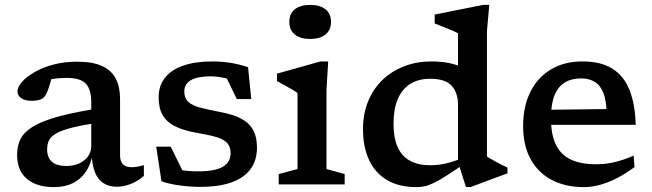

<svg xmlns="http://www.w3.org/2000/svg" viewBox="-20 -755 2668 786"><path d="M403 -314.5 390.5 -254Q319.5 -243.5 276.5 -232.8Q233.5 -222 211 -209.2Q188.5 -196.5 180.8 -180.8Q173 -165 173 -144Q173 -109.5 192.8 -92.5Q212.5 -75.5 252 -75.5Q281 -75.5 304 -86Q327 -96.5 340.2 -114.8Q353.5 -133 353.5 -155.5V-338.5Q353.5 -388.5 331.5 -412.2Q309.5 -436 254.5 -436Q227.5 -436 205.2 -433.2Q183 -430.5 164 -425L196.5 -460.5Q192.5 -440 188.2 -424.2Q184 -408.5 179.5 -395.5Q175 -382.5 169.5 -371Q161 -353.5 146.5 -348Q132 -342.5 110 -342.5Q81 -342.5 66.2 -353.5Q51.5 -364.5 51.5 -380.5Q51.5 -398.5 69.8 -419.5Q88 -440.5 120.8 -459.5Q153.5 -478.5 198 -490.5Q242.5 -502.5 295 -502.5Q360.5 -502.5 399 -484.2Q437.5 -466 454.5 -432Q471.5 -398 471.5 -351V-120Q471.5 -102.5 477 -91.5Q482.5 -80.5 493.5 -75.5Q504.5 -70.5 520.5 -70.5Q531 -70.5 543.2 -72.8Q555.5 -75 569 -79V-35Q544 -13 515 -1.8Q486 9.5 458.5 9.5Q426.5 9.5 403.8 -5Q381 -19.5 369 -49Q357 -78.5 355 -124L359.5 -126.5Q352 -82 331 -51.2Q310 -20.5 277.5 -4.8Q245 11 201.5 11Q129.5 11 89.8 -23Q50 -57 50 -121.5Q50 -157.5 64 -185.8Q78 -214 115.2 -237Q152.5 -260 222.2 -278.8Q292 -297.5 403 -314.5Z M848 -503.5Q887 -503.5 921.2 -498.2Q955.5 -493 995.5 -480L1008.5 -349.5H949.5L890 -472L958 -418Q927 -430 897 -436.2Q867 -442.5 842.5 -442.5Q788.5 -442.5 761.5 -426.8Q734.5 -411 734.5 -381Q734.5 -352.5 751.5 -337.5Q768.5 -322.5 799.2 -314.5Q830 -306.5 871.5 -298.5Q903 -293 931.8 -284Q960.5 -275 983.2 -259.5Q1006 -244 1019 -217.5Q1032 -191 1032 -150.5Q1032 -99 1005.8 -63Q979.5 -27 928 -8.5Q876.5 10 799.5 10Q758.5 10 714.8 4Q671 -2 641 -13L619.5 -154.5H679L746 -18L680 -69.5Q698 -63.5 717 -59.8Q736 -56 755 -54.8Q774 -53.5 792 -53.5Q859.5 -53.5 891.8 -72Q924 -90.5 924 -128Q924 -154 910.8 -168.5Q897.5 -183 874.8 -191Q852 -199 823.5 -204Q795 -209 764 -215.5Q723 -224.5 692.5 -240.2Q662 -256 645.8 -283.8Q629.5 -311.5 629.5 -357Q629.5 -404.5 655.8 -437.2Q682 -470 731.2 -486.8Q780.5 -503.5 848 -503.5Z M1249.5 -595.5Q1210 -595.5 1187.2 -613.5Q1164.5 -631.5 1164.5 -665.5Q1164.5 -699.5 1187.2 -717.2Q1210 -735 1249.5 -735Q1289.5 -735 1312.2 -717.2Q1335 -699.5 1335 -665.5Q1335 -631.5 1312.2 -613.5Q1289.5 -595.5 1249.5 -595.5ZM1323.5 -503.5 1316.5 -386.5V-63L1391 -42.5V0H1121V-42.5L1198 -63V-374Q1192.5 -378.5 1178.2 -387Q1164 -395.5 1146.8 -405.2Q1129.5 -415 1114 -423V-453.5L1292 -503.5Z M1855 -324.5Q1855 -375.5 1829 -404Q1803 -432.5 1741 -432.5Q1692.5 -432.5 1659 -411.2Q1625.5 -390 1608.2 -349Q1591 -308 1591 -248.5Q1591 -190 1608.2 -152.2Q1625.5 -114.5 1659 -96.5Q1692.5 -78.5 1741 -78.5Q1779.5 -78.5 1817.5 -88.8Q1855.5 -99 1893.5 -118.5V-93.5Q1843.5 -58.5 1810.5 -37.5Q1777.5 -16.5 1755.5 -6Q1733.5 4.5 1717.2 7.8Q1701 11 1685.5 11Q1613 11 1564.2 -18Q1515.5 -47 1490.8 -100.2Q1466 -153.5 1466 -226Q1466 -290 1487.5 -341.5Q1509 -393 1547 -429Q1585 -465 1635.8 -484.2Q1686.5 -503.5 1745.5 -503.5Q1779.5 -503.5 1808.2 -498.8Q1837 -494 1865.5 -483Q1894 -472 1926 -453.5L1855 -433.5V-619Q1849 -622.5 1831.8 -630Q1814.5 -637.5 1794.2 -645.2Q1774 -653 1759.5 -659V-695.5L1958 -735H1983L1973.5 -628.5V-114Q1978 -111 1988.5 -105Q1999 -99 2011.8 -92Q2024.5 -85 2036.8 -78.8Q2049 -72.5 2057.5 -69V-45.5L1907 10.5H1887.5L1855 -91.5Z M2364.5 -503.5Q2439.5 -503.5 2486.5 -474.2Q2533.5 -445 2556.8 -387.2Q2580 -329.5 2582.5 -244H2212.5L2211 -305.5L2498.5 -309L2463.5 -291Q2462.5 -343 2450.2 -374.2Q2438 -405.5 2415 -419.8Q2392 -434 2358.5 -434Q2319.5 -434 2292 -417.2Q2264.5 -400.5 2250 -364.8Q2235.5 -329 2235.5 -271Q2235.5 -205 2255.5 -163.2Q2275.5 -121.5 2316.5 -102Q2357.5 -82.5 2419.5 -82.5Q2449.5 -82.5 2476.2 -87.2Q2503 -92 2527.5 -100Q2552 -108 2574 -118L2577.5 -71Q2543 -45 2507.2 -26.5Q2471.5 -8 2437 1.5Q2402.5 11 2371 11Q2294.5 11 2238.5 -18.5Q2182.5 -48 2152 -104Q2121.5 -160 2121.5 -239Q2121.5 -318.5 2150.8 -378Q2180 -437.5 2234.8 -470.5Q2289.5 -503.5 2364.5 -503.5Z"/></svg>

Font: Newsreader 9pt Medium
Style: Regular
Weight: 500
Designer: Hugues Gentile
Foundry: Production Type
Version: Version 1.003